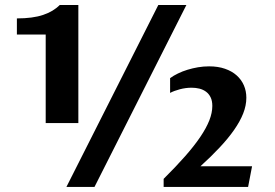

<svg xmlns="http://www.w3.org/2000/svg" viewBox="-20 -735 1080 755"><path d="M602.5 -715.3H712.9L351.6 0H241.2ZM159.7 -251V-599.1H46.4V-662.6Q108.9 -662.6 149.4 -676.3Q189.9 -689.9 214.8 -715.3H288.1V-251ZM623.5 -31.7Q671.4 -79.1 707.3 -119.9Q743.2 -160.6 767.1 -195.8Q791 -231 803 -261.2Q814.9 -291.5 814.9 -318.4Q814.9 -338.4 808.3 -352.1Q801.8 -365.7 790.3 -374.3Q778.8 -382.8 764.2 -386.5Q749.5 -390.1 733.4 -390.1Q710.4 -390.1 687.3 -384Q664.1 -377.9 648.9 -369.6V-427.7Q662.1 -437.5 679.7 -446Q697.3 -454.6 717.3 -460.7Q737.3 -466.8 758.8 -470.5Q780.3 -474.1 802.2 -474.1Q837.4 -474.1 864.7 -464.6Q892.1 -455.1 910.6 -438.5Q929.2 -421.9 939 -399.4Q948.7 -377 948.7 -350.6Q948.7 -320.3 936.3 -288.8Q923.8 -257.3 900.4 -223.9Q877 -190.4 843.5 -154.8Q810.1 -119.1 768.1 -81.1H971.2L955.6 0H623.5Z"/></svg>

Font: Proza Libre
Style: SemiBold
Weight: 600
Designer: Jasper de Waard
Foundry: Jasper de Waard
Version: Version 1.000; ttfautohint (v1.4.1.8-43bc) -l 8 -r 50 -G 200